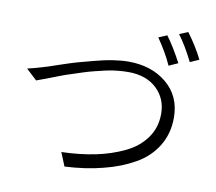

<svg xmlns="http://www.w3.org/2000/svg" viewBox="-88 -919 1162 1035"><g transform="rotate(10 493.5 -401.0)"><path d="M706.1 -759.8C739.3 -711.9 766.6 -665 787.1 -619.1L836.9 -641.6C805.7 -700.2 777.3 -746.1 752 -779.3ZM813.5 -796.9C840.8 -760.7 868.2 -714.8 896.5 -658.2L945.3 -679.7C923.8 -723.6 895.5 -769.5 860.4 -816.4ZM97.7 -417C98.6 -417 108.4 -420.9 127 -427.7C145.5 -434.6 159.2 -439.5 168.9 -443.4C178.7 -447.3 194.3 -453.1 216.8 -461.9C239.3 -470.7 258.8 -477.5 275.4 -482.4C292 -487.3 311.5 -494.1 335 -502C358.4 -509.8 379.9 -515.6 399.4 -520.5C418.9 -525.4 439.5 -530.3 460.9 -535.2C482.4 -540 502.9 -543 523.4 -544.9C543.9 -546.9 562.5 -547.9 580.1 -547.9C646.5 -547.9 698.2 -529.3 736.3 -493.2C774.4 -457 793 -411.1 793 -356.4C793 -305.7 779.3 -261.7 752 -223.6C724.6 -185.5 687.5 -155.3 640.6 -132.8C593.8 -110.4 542 -92.8 485.4 -81.1C428.7 -69.3 366.2 -62.5 298.8 -60.5L329.1 13.7C405.3 9.8 474.6 0 538.1 -16.6C601.6 -32.2 658.2 -54.7 708 -83C757.8 -111.3 795.9 -148.4 823.2 -193.4C850.6 -238.3 864.3 -290 864.3 -347.7C864.3 -426.8 835.9 -489.3 780.3 -535.2C724.6 -581.1 655.3 -603.5 571.3 -603.5C543.9 -603.5 514.6 -600.6 483.4 -595.7C452.1 -590.8 418 -583 380.9 -573.2C343.8 -563.5 314.5 -555.7 293.9 -549.8C273.4 -543.9 244.1 -534.2 206.1 -521.5L145.5 -501C85.9 -483.4 50.8 -473.6 39.1 -471.7Z"/></g></svg>

Font: Gen Shin Gothic P Normal
Style: Regular
Weight: 300
Designer: [Source Han Sans]
Ryoko NISHIZUKA  (kana & ideographs); Paul D. Hunt (Latin, Greek & Cyrillic); Wenlong ZHANG  (bopomofo
Version: Version 1.002.20150607